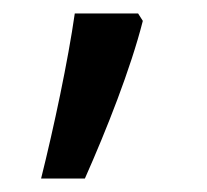

<svg xmlns="http://www.w3.org/2000/svg" viewBox="-20 -136 308 285"><path d="M192 -105 185 -116H91C81 -46 60 53 41 129H106C138 57 174 -34 192 -105Z"/></svg>

Font: Noto Sans Lycian
Style: Regular
Weight: 400
Designer: Monotype Design Team
Foundry: Monotype Imaging Inc.
Version: Version 2.002